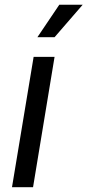

<svg xmlns="http://www.w3.org/2000/svg" viewBox="-20 -777 363 797"><path d="M29.8 0 119.6 -541H206.5L117.2 0ZM135.3 -622.6 226.1 -757.3H323.2L206.5 -622.6Z"/></svg>

Font: Inter 17pt
Style: Italic
Weight: 400
Italic angle: -9.3988°
Version: Version 4.001;git-66647c0bb